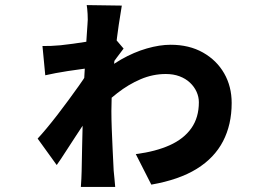

<svg xmlns="http://www.w3.org/2000/svg" viewBox="-20 -681 1040 755"><path d="M514 -75Q592 -85 647.5 -110Q703 -135 732.5 -177Q762 -219 762 -279Q762 -300 753 -320Q744 -340 727 -356Q710 -372 686 -381Q662 -390 632 -390Q581 -390 533 -369.5Q485 -349 441.5 -315Q398 -281 360 -240V-373Q405 -418 456 -447Q507 -476 557.5 -490.5Q608 -505 651 -505Q724 -505 778 -474.5Q832 -444 861.5 -392.5Q891 -341 891 -276Q891 -191 857 -125.5Q823 -60 753.5 -17Q684 26 575 45ZM324 -585Q326 -602 324.5 -626Q323 -650 321 -661L459 -659Q454 -631 447 -583.5Q440 -536 433.5 -477.5Q427 -419 422.5 -358.5Q418 -298 418 -244Q418 -213 419.5 -173.5Q421 -134 423 -91.5Q425 -49 427 -10Q428 1 430 20.5Q432 40 433 54H298Q299 40 300 21Q301 2 301 -7Q302 -47 303 -107.5Q304 -168 306 -233Q308 -298 310 -353Q312 -380 313.5 -413Q315 -446 317 -479.5Q319 -513 321 -541Q323 -569 324 -585ZM327 -413Q313 -411 291.5 -408Q270 -405 246 -401.5Q222 -398 199 -393.5Q176 -389 158 -385L147 -500Q166 -500 181 -500.5Q196 -501 218 -503Q238 -505 267 -509Q296 -513 327.5 -518Q359 -523 385.5 -528Q412 -533 425 -538L466 -490Q456 -477 438.5 -453.5Q421 -430 410 -413L352 -255Q338 -237 319 -208Q300 -179 278.5 -146.5Q257 -114 237.5 -83.5Q218 -53 203 -32L128 -136Q143 -152 163 -176Q183 -200 205.5 -229Q228 -258 249.5 -287.5Q271 -317 290 -343.5Q309 -370 321 -390L322 -403Z"/></svg>

Font: Noto Sans SC ExtraBold
Style: Regular
Weight: 800
Designer: Ryoko NISHIZUKA 西塚涼子 (kana, bopomofo & ideographs); Paul D. Hunt (Latin, Greek & Cyrillic); Sandoll Communications 산돌커뮤니
Foundry: Adobe
Version: Version 2.004-H2;hotconv 1.0.118;makeotfexe 2.5.65603